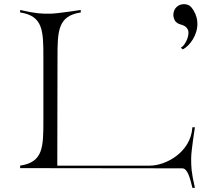

<svg xmlns="http://www.w3.org/2000/svg" viewBox="-20 -813 1021 925"><path d="M866 -793C840 -793 815 -774 815 -740C815 -733 817 -726 821 -717C837 -686 867 -703 884 -672C887 -667 888 -661 888 -655C888 -629 870 -593 851 -583L861 -575C896 -594 931 -644 931 -698C931 -718 926 -740 914 -760C907 -772 899 -785 884 -790C878 -792 872 -793 866 -793ZM907 92H919C901 13 901 -9 901 -51C901 -88 919 -197 919 -200H907C899 -78 778 -15 702 -15H256L257 -532C257 -663 258 -736 369 -753V-765C366 -765 257 -747 220 -747C178 -747 156 -747 77 -765V-753C188 -736 189 -665 189 -534V-234C189 -103 188 -32 77 -15V-3L858 -2C883 -2 895 42 907 92Z"/></svg>

Font: Cantique Normal
Style: Regular
Weight: 400
Designer: Sébastien Hayez
Foundry: Sébastien Hayez & Ariel Martín Pérez
Version: Version 1.000;hotconv 1.0.109;makeotfexe 2.5.65596